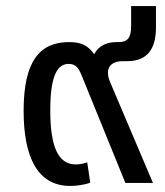

<svg xmlns="http://www.w3.org/2000/svg" viewBox="-20 -604 544 634"><path d="M385 -402H400C467 -402 495 -443 495 -513V-584H413V-517C413 -478 400 -465 372 -465H365C329 -465 305 -451 291 -425C271 -453 250 -465 208 -465C111 -465 58 -402 58 -238C58 -92 100 10 212 10C234 10 261 6 278 -1L268 -68C255 -63 240 -61 230 -61C170 -61 146 -124 146 -240C146 -362 173 -393 207 -393C232 -393 241 -377 252 -349L394 0H485L344 -332C324 -379 346 -402 385 -402Z"/></svg>

Font: Noto Sans Thai
Style: Regular
Weight: 400
Designer: Monotype Design Team
Foundry: Monotype Imaging Inc.
Version: Version 1.901